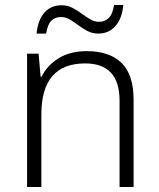

<svg xmlns="http://www.w3.org/2000/svg" viewBox="-20 -746 636 766"><path d="M326 -542Q417 -542 465 -495Q513 -448 513 -348V0H457V-344Q457 -420 422 -456.5Q387 -493 320 -493Q145 -493 145 -290V0H88V-532H134L142 -440H146Q167 -484 213 -513Q259 -542 326 -542ZM126 -612Q131 -666 157 -695.5Q183 -725 226 -725Q249 -725 268.5 -715Q288 -705 305.5 -692Q323 -679 340 -669Q357 -659 375 -659Q397 -659 413 -673.5Q429 -688 435 -726H472Q467 -672 440.5 -642Q414 -612 372 -612Q349 -612 329.5 -622Q310 -632 293 -645Q276 -658 259 -668Q242 -678 223 -678Q200 -678 185 -663.5Q170 -649 164 -612Z"/></svg>

Font: Noto Sans Lao Looped Light
Style: Regular
Weight: 300
Designer: Mark Frömberg, Ben Mitchell
Foundry: The Fontpad Ltd
Version: Version 1.002; ttfautohint (v1.8.4.7-5d5b)